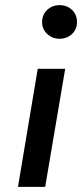

<svg xmlns="http://www.w3.org/2000/svg" viewBox="-20 -728 320 748"><path d="M144 -642Q144 -614 164 -595.5Q184 -577 212 -577Q241 -577 260.5 -595.5Q280 -614 280 -642Q280 -671 260.5 -689.5Q241 -708 212 -708Q184 -708 164 -689.5Q144 -671 144 -642ZM127 -460 50 0H156L234 -460Z"/></svg>

Font: Jost* 500 Medium Italic
Style: Italic
Weight: 500
Italic angle: -10°
Version: Version 3.200; ttfautohint (v0.97) -l 8 -r 50 -G 200 -x 14 -